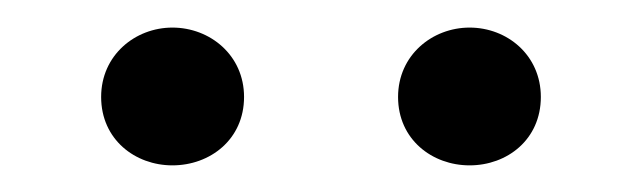

<svg xmlns="http://www.w3.org/2000/svg" viewBox="-20 -792 475 142"><path d="M107.5 -669.7C135.3 -669.7 160.5 -688.8 160.5 -720.3C160.5 -751.2 135.3 -771.6 107.5 -771.6C80 -771.6 54.8 -751.2 54.8 -720.3C54.8 -688.8 80 -669.7 107.5 -669.7ZM327.3 -669.7C355.1 -669.7 380 -688.8 380 -720.3C380 -751.2 355.1 -771.6 327.3 -771.6C299.7 -771.6 274.4 -751.2 274.4 -720.3C274.4 -688.8 299.7 -669.7 327.3 -669.7Z"/></svg>

Font: Source Han Serif TW VF
Style: Regular
Weight: 250
Designer: Ryoko NISHIZUKA 西塚涼子 (kana & ideographs); Frank Grießhammer (Latin, Greek & Cyrillic); Wenlong ZHANG 张文龙 (bopomofo); San
Foundry: Adobe
Version: Version 2.002;hotconv 1.1.0;makeotfexe 2.6.0